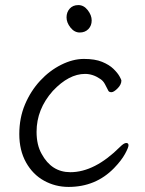

<svg xmlns="http://www.w3.org/2000/svg" viewBox="-20 -718 570 756"><path d="M288.5 -698Q310 -698 325.5 -678Q341 -658 341 -637.5Q341 -617 328 -603.5Q315 -590 294 -590Q273 -590 257.5 -609.5Q242 -629 242 -649.5Q242 -670 254.5 -684Q267 -698 288.5 -698ZM429 -56Q357 18 250 18Q198 18 153.5 -6.5Q109 -31 82.5 -78.5Q56 -126 56 -190Q56 -254 78.5 -307Q101 -360 138 -400Q175 -440 221 -463Q267 -486 310.5 -486Q354 -486 382 -474.5Q410 -463 426.5 -447Q443 -431 450.5 -417.5Q458 -404 458 -401Q458 -385 443 -370Q428 -355 419 -355Q410 -355 407 -360Q400 -374 393 -387Q386 -400 375 -407Q346 -427 315 -427Q251 -427 188 -360Q124 -288 124 -199Q124 -147 144 -112Q183 -40 257 -40Q353 -40 453 -140Q468 -155 477 -155Q486 -155 486 -146Q486 -137 472 -111.5Q458 -86 429 -56Z"/></svg>

Font: Moon Stars Kai T
Style: Regular
Weight: 400
Designer: GuiWonder
Version: Version 1.101